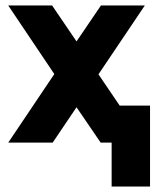

<svg xmlns="http://www.w3.org/2000/svg" viewBox="-20 -520 567 700"><path d="M259 -129 347 0H508L339 -249L508 -500H348L259 -369L170 -500H10L178 -250L10 0H172ZM387 160H527V-135H387Z"/></svg>

Font: Unageo
Style: Bold
Weight: 700
Designer: Richard Sepsi
Foundry: Richard Sepsi
Version: Version 2.000